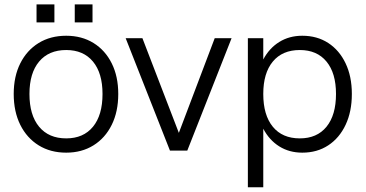

<svg xmlns="http://www.w3.org/2000/svg" viewBox="-20 -670 1628 854"><path d="M312.5 -650.5H391.5V-570.5H312.5ZM142.5 -650.5H222V-570.5H142.5ZM41 -252Q41 -330 70.2 -388.2Q99.5 -446.5 152 -478.8Q204.5 -511 274.5 -511Q343.5 -511 395.8 -478.8Q448 -446.5 477 -388.2Q506 -330 506 -252Q506 -173.5 477 -114.8Q448 -56 395.8 -23.5Q343.5 9 274.5 9Q204.5 9 152 -23.5Q99.5 -56 70.2 -114.8Q41 -173.5 41 -252ZM436 -252Q436 -345 393.5 -396.2Q351 -447.5 274.5 -447.5Q197 -447.5 154 -396.2Q111 -345 111 -252Q111 -158 154 -106.2Q197 -54.5 274.5 -54.5Q351 -54.5 393.5 -106.2Q436 -158 436 -252Z M539 -500H613.5L775.5 -79L935 -500H1010L813 0H736Z M1082.5 -500H1151V-405.5Q1177.5 -455.5 1222 -483.2Q1266.5 -511 1324.5 -511Q1390.5 -511 1440 -478.8Q1489.5 -446.5 1517.2 -388.2Q1545 -330 1545 -252Q1545 -173.5 1517.2 -114.8Q1489.5 -56 1440 -23.5Q1390.5 9 1324.5 9Q1266.5 9 1222 -19Q1177.5 -47 1151 -97.5V163H1082.5ZM1474.5 -252Q1474.5 -345 1432.2 -396.2Q1390 -447.5 1313.5 -447.5Q1236 -447.5 1193.5 -396.2Q1151 -345 1151 -252Q1151 -158 1193.5 -106.2Q1236 -54.5 1313.5 -54.5Q1390 -54.5 1432.2 -106.2Q1474.5 -158 1474.5 -252Z"/></svg>

Font: Overused Grotesk Book
Style: Regular
Weight: 375
Version: Version 0.004